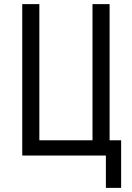

<svg xmlns="http://www.w3.org/2000/svg" viewBox="-20 -755 640 932"><path d="M494 157V0H88V-735H171V-74H429V-735H512V-74H568V157Z"/></svg>

Font: Iosevka Extended
Style: Regular
Weight: 400
Width: 7
Monospace: yes
Designer: Belleve Invis
Foundry: Belleve Invis
Version: Version 32.5.0; ttfautohint (v1.8.4)